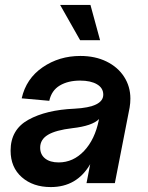

<svg xmlns="http://www.w3.org/2000/svg" viewBox="-20 -743 600 779"><path d="M23 -132Q23 -217 95 -257Q167 -297 282 -302Q399 -308 399 -359Q399 -386 373.5 -401Q348 -416 305 -416Q256 -416 222.5 -396Q189 -376 180 -334L68 -344Q86 -424 153 -470Q220 -516 306 -516Q366 -516 412 -493.5Q458 -471 483.5 -431.5Q509 -392 509 -343Q509 -325 506 -307L446 0H331L346 -77Q292 16 186 16Q114 16 68.5 -24Q23 -64 23 -132ZM218 -84Q277 -84 321 -130.5Q365 -177 381 -256L382 -260Q354 -232 274 -223Q206 -215 174.5 -196Q143 -177 143 -144Q143 -116 163 -100Q183 -84 218 -84ZM386 -580H305L224 -723H347Z"/></svg>

Font: MedMera Sans Semibold
Style: Italic
Weight: 600
Italic angle: -11°
Designer: Kasper Nordkvist
Foundry: UNCUT.wtf
Version: Version 1.300